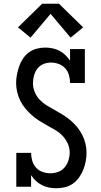

<svg xmlns="http://www.w3.org/2000/svg" viewBox="-20 -997 540 1025"><path d="M280 8Q260 8 240.5 4Q221 0 203.5 -9Q186 -18 171.5 -31.5Q157 -45 146 -62V0H67V-181H146Q146 -160 152 -139Q158 -118 172.5 -102Q187 -86 207.5 -79Q228 -72 249 -72Q271 -72 291 -79.5Q311 -87 325 -103.5Q339 -120 345.5 -141Q352 -162 352 -183Q352 -208 341.5 -231Q331 -254 314 -272Q297 -290 275.5 -302.5Q254 -315 232.5 -327Q211 -339 190 -352Q169 -365 150.5 -381.5Q132 -398 116 -417Q100 -436 89 -458Q78 -480 72 -504.5Q66 -529 66 -554Q66 -576 70.5 -599Q75 -622 82.5 -643.5Q90 -665 103 -684.5Q116 -704 134.5 -717.5Q153 -731 175.5 -737Q198 -743 221 -743Q241 -743 260.5 -739Q280 -735 297.5 -726Q315 -717 329 -703Q343 -689 354 -673V-735H433V-554H354Q354 -575 348 -596Q342 -617 328 -632.5Q314 -648 293.5 -655.5Q273 -663 252 -663Q231 -663 211.5 -655Q192 -647 179.5 -630.5Q167 -614 161.5 -593.5Q156 -573 156 -552Q156 -528 166 -504.5Q176 -481 193 -463.5Q210 -446 231.5 -433Q253 -420 275 -408Q297 -396 317.5 -383Q338 -370 357 -354Q376 -338 392 -318.5Q408 -299 419 -277Q430 -255 436 -231Q442 -207 442 -182Q442 -159 437.5 -135.5Q433 -112 424.5 -90.5Q416 -69 402 -49.5Q388 -30 369 -16.5Q350 -3 326.5 2.5Q303 8 280 8ZM143 -796 76 -851 205 -977H295L424 -851L357 -796L250 -923Z"/></svg>

Font: Iosevka Slab Medium
Style: Regular
Weight: 500
Monospace: yes
Designer: Belleve Invis
Foundry: Belleve Invis
Version: Version 11.1.1; ttfautohint (v1.8.3)